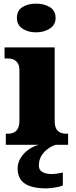

<svg xmlns="http://www.w3.org/2000/svg" viewBox="-20 -797 416 1057"><path d="M12 0V-61H24Q43 -61 57 -68Q71 -75 79 -91Q87 -107 87 -135V-409Q87 -434 78.5 -448Q70 -462 56 -468.5Q42 -475 24 -475H5V-536H281V-131Q281 -105 289 -89.5Q297 -74 311.5 -67.5Q326 -61 344 -61H355V0ZM179 -619Q134 -619 103.5 -639.5Q73 -660 73 -698Q73 -739 103.5 -758Q134 -777 179 -777Q222 -777 254 -758Q286 -739 286 -698Q286 -660 254 -639.5Q222 -619 179 -619ZM235 240Q156 240 116.5 213.5Q77 187 77 130Q77 99 94 72Q111 45 138 26Q165 7 195 0H287Q266 6 244.5 21.5Q223 37 208.5 60Q194 83 194 115Q194 139 213.5 150Q233 161 263 161Q277 161 292.5 159Q308 157 326 153V224Q316 229 298.5 232.5Q281 236 263.5 238Q246 240 235 240Z"/></svg>

Font: Noto Serif Khmer Black
Style: Regular
Weight: 900
Version: Version 2.003